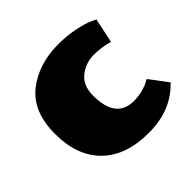

<svg xmlns="http://www.w3.org/2000/svg" viewBox="-133 -616 754 754"><g transform="rotate(-45 244.5 -239.0)"><path d="M489 -70Q414 10 288.5 10Q163 10 94 -57.5Q25 -125 25 -248Q25 -371 99 -429.5Q173 -488 284 -488Q331 -488 374.5 -479Q418 -470 438 -460L458 -451L436 -348Q395 -360 351.5 -360Q308 -360 272.5 -332.5Q237 -305 237 -248Q237 -120 336 -120Q362 -120 386 -126.5Q410 -133 421 -140L432 -146Z"/></g></svg>

Font: Wendy One
Style: Regular
Weight: 400
Designer: Alejandro Inler
Foundry: Alejandro Inler
Version: 1.001